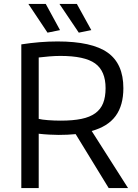

<svg xmlns="http://www.w3.org/2000/svg" viewBox="-20 -962 704 982"><path d="M367 -276Q347 -274 325 -273Q303 -272 280 -272Q260 -272 232 -273.5Q204 -275 178 -278V0H89V-735Q185 -750 274 -750Q450 -750 530.5 -693Q611 -636 611 -511Q611 -423 571.5 -369Q532 -315 449 -292L635 0H536ZM291 -345Q353 -345 396.5 -354Q440 -363 467.5 -383Q495 -403 507.5 -434.5Q520 -466 520 -511Q520 -599 466.5 -637.5Q413 -676 289 -676Q263 -676 232 -673.5Q201 -671 178 -668V-354Q193 -350 225 -347.5Q257 -345 291 -345ZM223 -795 125 -942H214L287 -808ZM383 -795 284 -942H373L447 -808Z"/></svg>

Font: Encode Sans
Style: Regular
Weight: 400
Designer: Pablo Impallari, Andres Torresi
Foundry: Pablo Impallari, Andres Torresi
Version: Version 1.000; ttfautohint (v1.00) -l 8 -r 50 -G 200 -x 14 -